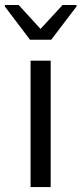

<svg xmlns="http://www.w3.org/2000/svg" viewBox="-37 -755 329 775"><path d="M86.4 0V-510H167.6V0ZM84.1 -594.6 -17.4 -728.8V-734.8H38.4L126.7 -638.2L215.6 -734.8H271.9V-728.8L169.8 -594.6Z"/></svg>

Font: Saira Thin
Style: Regular
Weight: 100
Designer: Hector Gatti with collaboration of the Omnibus-Type team
Foundry: Omnibus-Type
Version: Version 1.101